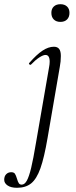

<svg xmlns="http://www.w3.org/2000/svg" viewBox="-104 -617 363 912"><path d="M-84 237Q-84 220 -74.5 210.5Q-65 201 -51 201Q-38 201 -33 208.5Q-28 216 -23 233Q-19 247 -14.5 253.5Q-10 260 -1 260Q13 260 23.5 241Q34 222 44 180.5Q54 139 67 61L129 -297Q132 -312 132 -324Q132 -356 112 -356Q101 -356 82.5 -344Q64 -332 43 -310Q42 -309 40 -309Q37 -309 34.5 -312.5Q32 -316 35 -318Q70 -358 98 -376.5Q126 -395 152 -395Q169 -395 177 -384.5Q185 -374 185 -351Q185 -325 180 -299L122 38Q106 132 88 182.5Q70 233 44 254Q18 275 -23 275Q-52 275 -68 264Q-84 253 -84 237ZM140 -556Q140 -575 151.5 -586Q163 -597 183 -597Q203 -597 214.5 -586Q226 -575 226 -556Q226 -536 214.5 -524.5Q203 -513 183 -513Q163 -513 151.5 -524.5Q140 -536 140 -556Z"/></svg>

Font: Cormorant Infant
Style: Italic
Weight: 400
Italic angle: -10°
Designer: Christian Thalmann (Catharsis Fonts)
Foundry: Catharsis Fonts
Version: Version 4.000